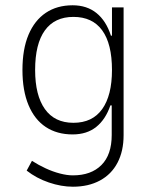

<svg xmlns="http://www.w3.org/2000/svg" viewBox="-20 -520 580 727"><path d="M256 187Q212 187 165 171Q118 155 81 126L101 89Q126 105 153 117.5Q180 130 207 137Q234 144 256 144Q325 144 364 105Q403 66 403 -9V-121H398Q380 -68 344.5 -39.5Q309 -11 255 -11Q196 -11 153.5 -39Q111 -67 88 -122Q65 -177 65 -255Q65 -334 88 -388.5Q111 -443 153.5 -471.5Q196 -500 255 -500Q309 -500 345.5 -470.5Q382 -441 400 -385H404V-492H448V-8Q448 52 425 96Q402 140 358.5 163.5Q315 187 256 187ZM258 -55Q330 -55 367 -107Q404 -159 404 -255Q404 -354 367 -405Q330 -456 258 -456Q187 -456 150 -405Q113 -354 113 -255Q113 -159 150 -107Q187 -55 258 -55Z"/></svg>

Font: Nunito Sans 7pt Condensed ExtraLight
Style: Regular
Weight: 250
Width: 3
Designer: Vernon Adams
Foundry: Vernon Adams
Version: Version 3.101;gftools[0.9.27]